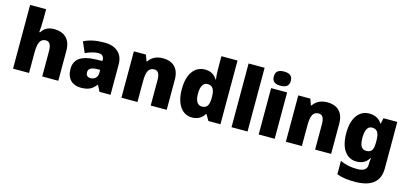

<svg xmlns="http://www.w3.org/2000/svg" viewBox="-78 -1374 4723 2212"><g transform="rotate(15 2283.5 -268.0)"><path d="M257 -652V-760H66V0H257V-243C257 -352 279 -413 348 -413C393 -413 414 -375 414 -302V0H606V-360C606 -503 519 -563 410 -563C344 -563 294 -542 258 -485H249C252 -514 257 -570 257 -652Z M1006 -563C906 -563 826 -546 762 -513L817 -387C871 -411 927 -428 971 -428C1012 -428 1038 -409 1038 -360V-352L946 -349C790 -342 706 -287 706 -169C706 -48 778 10 874 10C966 10 1009 -14 1056 -73H1060L1097 0H1229V-363C1229 -491 1146 -563 1006 -563ZM995 -245 1039 -247V-204C1039 -157 1001 -125 955 -125C922 -125 900 -142 900 -180C900 -220 925 -242 995 -245Z M1705 -563C1627 -563 1571 -532 1536 -480H1529L1503 -553H1359V0H1550V-242C1550 -352 1569 -413 1641 -413C1688 -413 1708 -375 1708 -302V0H1899V-360C1899 -502 1819 -563 1705 -563Z M2201 10C2277 10 2321 -26 2348 -70H2355L2396 0H2540V-760H2348V-612C2348 -565 2352 -510 2357 -482H2353C2324 -528 2282 -563 2208 -563C2088 -563 2005 -465 2005 -276C2005 -89 2087 10 2201 10ZM2279 -141C2231 -141 2198 -181 2198 -273C2198 -366 2231 -409 2277 -409C2344 -409 2364 -361 2364 -274V-259C2362 -179 2340 -141 2279 -141Z M2863 0V-760H2672V0Z M3092 -776C3036 -776 2991 -759 2991 -691C2991 -625 3036 -607 3092 -607C3147 -607 3194 -625 3194 -691C3194 -759 3147 -776 3092 -776ZM3187 -553H2996V0H3187Z M3666 -563C3588 -563 3532 -532 3497 -480H3490L3464 -553H3320V0H3511V-242C3511 -352 3530 -413 3602 -413C3649 -413 3669 -375 3669 -302V0H3860V-360C3860 -502 3780 -563 3666 -563Z M4167 -563C4048 -563 3966 -463 3966 -276C3966 -89 4046 10 4164 10C4240 10 4284 -26 4310 -70H4316C4312 -43 4310 -18 4310 -1V9C4310 62 4272 91 4195 91C4108 91 4057 77 3990 49V208C4053 232 4117 240 4206 240C4406 240 4501 157 4501 1V-553H4336L4322 -485H4318C4289 -529 4244 -563 4167 -563ZM4239 -415C4307 -415 4325 -365 4325 -279V-256C4325 -177 4304 -138 4242 -138C4186 -138 4160 -177 4160 -273C4160 -366 4186 -415 4239 -415Z"/></g></svg>

Font: Noto Sans Gujarati Black
Style: Regular
Weight: 900
Designer: Jelle Bosma - Monotype Design Team, Universal Thirst
Foundry: Monotype Imaging Inc.
Version: Version 2.106